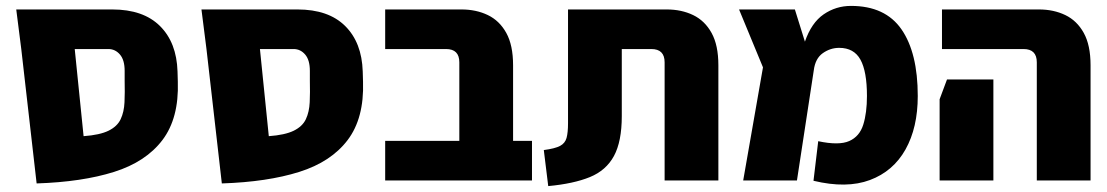

<svg xmlns="http://www.w3.org/2000/svg" viewBox="-20 -611 3747 650"><path d="M104 10 52 -445 35 -579H360Q465 -579 521.5 -523Q578 -467 581 -369L582 -334Q586 -211 530 -137Q474 -63 366 -29Q258 5 104 10ZM347 -445H233L263 -150Q318 -154 347.5 -168.5Q377 -183 388.5 -207.5Q400 -232 401.5 -265Q403 -298 402 -338V-371Q402 -408 386 -426.5Q370 -445 347 -445Z M731 10 679 -445 662 -579H987Q1092 -579 1148.5 -523Q1205 -467 1208 -369L1209 -334Q1213 -211 1157 -137Q1101 -63 993 -29Q885 5 731 10ZM974 -445H860L890 -150Q945 -154 974.5 -168.5Q1004 -183 1015.5 -207.5Q1027 -232 1028.5 -265Q1030 -298 1029 -338V-371Q1029 -408 1013 -426.5Q997 -445 974 -445Z M1284 0V-134H1535V-400Q1535 -445 1490 -445H1284V-579H1542Q1592 -579 1631.5 -560Q1671 -541 1694 -499.5Q1717 -458 1717 -390V-134H1781V0Z M1836 19 1821 -103Q1859 -108 1876 -117Q1893 -126 1898 -144Q1903 -162 1903 -194V-579H2237Q2287 -579 2326.5 -560Q2366 -541 2389 -499.5Q2412 -458 2412 -390V0H2230V-400Q2230 -445 2185 -445H2085V-218Q2085 -132 2058.5 -83Q2032 -34 1977 -11.5Q1922 11 1836 19Z M2496 0 2563 -383 2482 -579H2671L2705 -470Q2727 -534 2768.5 -562.5Q2810 -591 2861 -591Q2977 -591 3032 -511.5Q3087 -432 3087 -286Q3087 -179 3045.5 -105Q3004 -31 2925 -1.5Q2846 28 2734 1L2750 -133Q2820 -118 2855 -133.5Q2890 -149 2902.5 -189Q2915 -229 2915 -286Q2915 -369 2893 -409Q2871 -449 2821 -449Q2791 -449 2765.5 -431Q2740 -413 2735 -373L2678 0Z M3490 0V-400Q3490 -445 3445 -445H3169V-579H3497Q3547 -579 3586.5 -560Q3626 -541 3649 -499.5Q3672 -458 3672 -390V0ZM3161 0V-275L3186 -342H3343V0Z"/></svg>

Font: Assistant ExtraBold
Style: Regular
Weight: 800
Designer: Hebrew By Ben Nathan, Latin by Paul Hunt
Version: Version 3.000